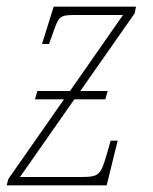

<svg xmlns="http://www.w3.org/2000/svg" viewBox="-23 -556 459 576"><path d="M-3 0H297L330 -134H309L297 -92C279 -32 275 -25 221 -25H37L200 -258H293L300 -283H218L381 -516L385 -536H138L103 -424H124L137 -460C154 -509 157 -511 206 -511H346L187 -283H89L82 -258H169L2 -19Z"/></svg>

Font: Noto Serif SemiCondensed Thin
Style: Italic
Weight: 100
Width: 4
Italic angle: -12°
Designer: Monotype Design Team
Foundry: Monotype Imaging Inc.
Version: Version 2.013